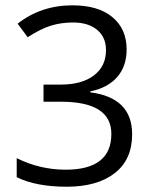

<svg xmlns="http://www.w3.org/2000/svg" viewBox="-20 -695 573 724"><path d="M457.5 -508.6Q457.5 -445.4 422.1 -404.7Q386.8 -364 320.5 -350.4V-346.8Q478.3 -326.6 478.3 -188.6Q478.3 -93 412.5 -42Q346.8 9.1 231.5 9.1Q116.3 9.1 43 -26.8V-98.6Q130.9 -55.1 227.5 -55.1Q399.9 -55.1 399.9 -190.1Q399.9 -311.4 209.8 -311.4H144.1V-376.1H210.8Q288.2 -376.1 333.9 -410.5Q379.7 -444.9 379.7 -506.1Q379.7 -554.6 346.3 -582.4Q312.9 -610.2 255.3 -610.2Q211.3 -610.2 172.9 -598.6Q134.5 -587 84.4 -554.6L46.5 -605.7Q134.5 -674.9 253.3 -674.9Q350.4 -674.9 403.9 -630.4Q457.5 -585.9 457.5 -508.6Z"/></svg>

Font: KhulaRegular
Style: Regular
Weight: 400
Designer: Erin McLaughlin, Steve Matteson
Version: Version 1.001;PS 1.0;hotconv 1.0.72;makeotf.lib2.5.5900; ttf